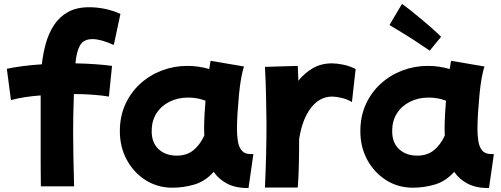

<svg xmlns="http://www.w3.org/2000/svg" viewBox="-20 -881 2561 982"><path d="M189 72Q188 16 188 -42V-156V-393Q146 -390 107.5 -384Q69 -378 36 -369L15 -529Q51 -537 97.5 -543Q144 -549 194 -552Q200 -607 214.5 -659Q229 -711 256 -752.5Q283 -794 327 -819Q371 -844 436 -844Q519 -844 596 -810L562 -651Q496 -681 453 -681Q407 -681 389 -648.5Q371 -616 366 -557Q420 -556 468.5 -552.5Q517 -549 553 -544L537 -387Q502 -393 455.5 -396.5Q409 -400 358 -400Q356 -349 355 -300.5Q354 -252 354 -204Q354 -140 355.5 -72.5Q357 -5 359 72Z M861 79Q786 79 725 40.5Q664 2 628.5 -63.5Q593 -129 593 -210Q593 -286 621 -347.5Q649 -409 697.5 -453Q746 -497 808 -520.5Q870 -544 938 -544Q995 -544 1050 -528Q1054 -549 1057 -570L1228 -541Q1221 -522 1214 -484Q1207 -446 1202.5 -399Q1198 -352 1195 -305Q1192 -258 1192 -220Q1192 -189 1196.5 -159.5Q1201 -130 1216 -111.5Q1231 -93 1262 -93H1276L1251 81Q1185 81 1142 58.5Q1099 36 1073 -2Q1030 46 975 62.5Q920 79 861 79ZM757 -190Q762 -142 796.5 -113.5Q831 -85 884 -85Q935 -85 969 -112.5Q1003 -140 1025 -188Q1024 -204 1024 -221Q1024 -256 1026 -293Q1028 -330 1031 -366Q989 -382 943 -382Q889 -382 846.5 -360.5Q804 -339 780 -301Q756 -263 756 -213V-201Q756 -195 757 -190Z M1335 78Q1339 -5 1341 -88Q1343 -171 1343 -252Q1342 -326 1340.5 -398.5Q1339 -471 1335 -539L1503 -544Q1504 -507 1506 -468Q1538 -508 1580.5 -532.5Q1623 -557 1678 -557Q1699 -557 1732 -551Q1765 -545 1799 -528L1780 -359Q1755 -374 1726.5 -380.5Q1698 -387 1679 -387Q1615 -387 1570.5 -329.5Q1526 -272 1510 -170Q1510 -100 1508.5 -36.5Q1507 27 1503 78Z M2091 79Q2016 79 1955 40.5Q1894 2 1858.5 -63.5Q1823 -129 1823 -210Q1823 -286 1851 -347.5Q1879 -409 1927.5 -453Q1976 -497 2038 -520.5Q2100 -544 2168 -544Q2225 -544 2280 -528Q2284 -549 2287 -570L2458 -541Q2451 -522 2444 -484Q2437 -446 2432.5 -399Q2428 -352 2425 -305Q2422 -258 2422 -220Q2422 -189 2426.5 -159.5Q2431 -130 2446 -111.5Q2461 -93 2492 -93H2506L2481 81Q2415 81 2372 58.5Q2329 36 2303 -2Q2260 46 2205 62.5Q2150 79 2091 79ZM1987 -190Q1992 -142 2026.5 -113.5Q2061 -85 2114 -85Q2165 -85 2199 -112.5Q2233 -140 2255 -188Q2254 -204 2254 -221Q2254 -256 2256 -293Q2258 -330 2261 -366Q2219 -382 2173 -382Q2119 -382 2076.5 -360.5Q2034 -339 2010 -301Q1986 -263 1986 -213V-201Q1986 -195 1987 -190ZM2178 -622Q2159 -634 2131.5 -653Q2104 -672 2073.5 -691Q2043 -710 2016 -726.5Q1989 -743 1972 -753L2036 -861Q2056 -847 2082.5 -826Q2109 -805 2137.5 -781Q2166 -757 2192 -734Q2218 -711 2236 -693Z"/></svg>

Font: Mochiy Pop One
Style: Regular
Weight: 400
Designer: FONTDASU
Foundry: FONTDASU / Google Inc. / Adobe
Version: Version 2.000